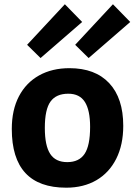

<svg xmlns="http://www.w3.org/2000/svg" viewBox="-20 -869 632 899"><path d="M557.1 -279.8Q557.1 -190.9 524.2 -125.5Q491.2 -60.1 431.2 -25.1Q371.1 9.8 290 9.8Q35.2 9.8 35.2 -265.1Q35.2 -354 68.6 -418Q102.1 -481.9 163.1 -515.9Q224.1 -549.8 305.2 -549.8Q425.8 -549.8 491.5 -479.5Q557.1 -409.2 557.1 -279.8ZM189.9 -270Q189.9 -187 215.1 -148.4Q240.2 -109.9 294.9 -109.9Q350.1 -109.9 376 -148.4Q401.9 -187 401.9 -274.9Q401.9 -353 377.4 -391.6Q353 -430.2 299.8 -430.2Q243.2 -430.2 216.6 -393.6Q189.9 -356.9 189.9 -270ZM283.7 -849.1 364.7 -766.1 169.9 -597.2 106.9 -659.2ZM508.8 -849.1 589.8 -766.1 395 -597.2 332 -659.2Z"/></svg>

Font: Kadwa
Style: Bold
Weight: 700
Designer: Sol Matas
Foundry: Sol Matas
Version: Version 1.001;PS 001.000;hotconv 1.0.70;makeotf.lib2.5.58329